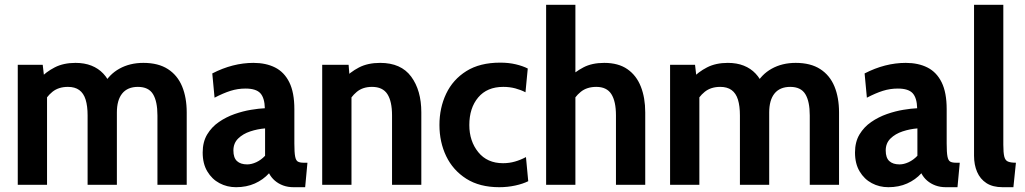

<svg xmlns="http://www.w3.org/2000/svg" viewBox="-20 -770 4272 800"><path d="M54 0V-500H158L166 -430.5L144.5 -441.5Q171.5 -470.5 208 -489.2Q244.5 -508 294.5 -508Q332 -508 361 -496.5Q390 -485 410.2 -463.5Q430.5 -442 442 -412.5L411.5 -416Q434 -459.5 477.5 -483.8Q521 -508 577.5 -508Q639.5 -508 679.5 -482.2Q719.5 -456.5 738.8 -410Q758 -363.5 758 -301.5V0H636V-289Q636 -347.5 617.5 -377.8Q599 -408 554.5 -408Q533 -408 516.5 -401Q500 -394 489 -380.2Q478 -366.5 472.5 -346.8Q467 -327 467 -301.5V0H345V-289Q345 -328 336.8 -354.8Q328.5 -381.5 310.2 -394.8Q292 -408 263 -408Q224 -408 198.5 -387.5Q173 -367 155 -331L176 -402.5V0Z M963.5 10Q926 10 894.5 -6.8Q863 -23.5 843.8 -55.8Q824.5 -88 824.5 -134.5Q824.5 -178.5 843.2 -209.8Q862 -241 892.2 -261.8Q922.5 -282.5 957.5 -294.8Q992.5 -307 1026 -312.5Q1059.5 -318 1083.5 -319Q1082.5 -362 1064.8 -381.5Q1047 -401 1003 -401Q970.5 -401 940.5 -391.5Q910.5 -382 874 -363L864.5 -464Q907 -486 950 -497Q993 -508 1036 -508Q1088 -508 1126.2 -488.8Q1164.5 -469.5 1185.5 -427Q1206.5 -384.5 1206.5 -315V-172Q1206.5 -134.5 1209.8 -117.8Q1213 -101 1221.5 -96.5Q1230 -92 1245 -92H1261L1251.5 10H1202.5Q1179.5 10 1159.8 2.8Q1140 -4.5 1125 -17.5Q1110 -30.5 1101 -48Q1076.5 -21 1041.8 -5.5Q1007 10 963.5 10ZM1010 -85Q1028 -85 1048 -94.2Q1068 -103.5 1084.5 -121V-235Q1053 -232.5 1022.8 -222.5Q992.5 -212.5 972.5 -193Q952.5 -173.5 952.5 -143Q952.5 -112.5 967.5 -98.8Q982.5 -85 1010 -85Z M1322.5 0V-500H1432.5L1439 -420.5L1411 -439.5Q1438.5 -469.5 1475.5 -488.8Q1512.5 -508 1564 -508Q1651 -508 1693.2 -450.8Q1735.5 -393.5 1735.5 -302V0H1613.5V-289Q1613.5 -348 1594 -378Q1574.5 -408 1530 -408Q1491.5 -408 1466.5 -387.2Q1441.5 -366.5 1423.5 -330.5L1444.5 -399V0Z M2060 10Q1978.5 10 1923 -25.2Q1867.5 -60.5 1839.2 -119.2Q1811 -178 1811 -249Q1811 -320.5 1839 -379.5Q1867 -438.5 1923.2 -473.8Q1979.5 -509 2064 -509Q2100 -509 2129.2 -502Q2158.5 -495 2179 -484.5L2169.5 -385.5Q2150.5 -395.5 2127 -401.8Q2103.5 -408 2077 -408Q2009.5 -408 1972.5 -364Q1935.5 -320 1935.5 -249Q1935.5 -182 1972.8 -136Q2010 -90 2076 -90Q2102 -90 2125.5 -96.8Q2149 -103.5 2171.5 -115.5L2181 -15Q2159 -4 2127 3Q2095 10 2060 10Z M2255.5 0V-750H2377.5V-430.5L2346 -441.5Q2375 -470.5 2410.8 -489.2Q2446.5 -508 2497.5 -508Q2556.5 -508 2594.2 -481.8Q2632 -455.5 2650.2 -409Q2668.5 -362.5 2668.5 -301.5V0H2546.5V-289Q2546.5 -348 2527.2 -378Q2508 -408 2464.5 -408Q2425.5 -408 2400 -387.5Q2374.5 -367 2356.5 -331L2377.5 -402.5V0Z M2772 0V-500H2876L2884 -430.5L2862.5 -441.5Q2889.5 -470.5 2926 -489.2Q2962.5 -508 3012.5 -508Q3050 -508 3079 -496.5Q3108 -485 3128.2 -463.5Q3148.5 -442 3160 -412.5L3129.5 -416Q3152 -459.5 3195.5 -483.8Q3239 -508 3295.5 -508Q3357.5 -508 3397.5 -482.2Q3437.5 -456.5 3456.8 -410Q3476 -363.5 3476 -301.5V0H3354V-289Q3354 -347.5 3335.5 -377.8Q3317 -408 3272.5 -408Q3251 -408 3234.5 -401Q3218 -394 3207 -380.2Q3196 -366.5 3190.5 -346.8Q3185 -327 3185 -301.5V0H3063V-289Q3063 -328 3054.8 -354.8Q3046.5 -381.5 3028.2 -394.8Q3010 -408 2981 -408Q2942 -408 2916.5 -387.5Q2891 -367 2873 -331L2894 -402.5V0Z M3681.5 10Q3644 10 3612.5 -6.8Q3581 -23.5 3561.8 -55.8Q3542.5 -88 3542.5 -134.5Q3542.5 -178.5 3561.2 -209.8Q3580 -241 3610.2 -261.8Q3640.5 -282.5 3675.5 -294.8Q3710.5 -307 3744 -312.5Q3777.5 -318 3801.5 -319Q3800.5 -362 3782.8 -381.5Q3765 -401 3721 -401Q3688.5 -401 3658.5 -391.5Q3628.5 -382 3592 -363L3582.5 -464Q3625 -486 3668 -497Q3711 -508 3754 -508Q3806 -508 3844.2 -488.8Q3882.5 -469.5 3903.5 -427Q3924.5 -384.5 3924.5 -315V-172Q3924.5 -134.5 3927.8 -117.8Q3931 -101 3939.5 -96.5Q3948 -92 3963 -92H3979L3969.5 10H3920.5Q3897.5 10 3877.8 2.8Q3858 -4.5 3843 -17.5Q3828 -30.5 3819 -48Q3794.5 -21 3759.8 -5.5Q3725 10 3681.5 10ZM3728 -85Q3746 -85 3766 -94.2Q3786 -103.5 3802.5 -121V-235Q3771 -232.5 3740.8 -222.5Q3710.5 -212.5 3690.5 -193Q3670.5 -173.5 3670.5 -143Q3670.5 -112.5 3685.5 -98.8Q3700.5 -85 3728 -85Z M4157.5 10Q4116.5 10 4090.2 -7Q4064 -24 4051.2 -53.8Q4038.5 -83.5 4038.5 -121V-750H4160.5V-167Q4160.5 -133.5 4164.5 -117.5Q4168.5 -101.5 4180 -96.8Q4191.5 -92 4213 -92L4202.5 10Z"/></svg>

Font: Cabin
Style: Bold
Weight: 700
Width: 4
Designer: Pablo Impallari
Foundry: Pablo Impallari. http://www.impallari.com Igino Marini. http://www.ikern.com
Version: Version 3.001